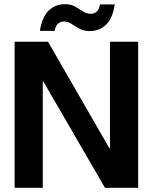

<svg xmlns="http://www.w3.org/2000/svg" viewBox="-20 -900 733 920"><path d="M50 0V-700H210L504 -190H507V-700H642V0H483L188 -509H185V0ZM410 -751Q381 -751 360.5 -762.5Q340 -774 323 -785.5Q306 -797 285 -797Q269 -797 257.5 -786Q246 -775 242 -752H171Q182 -819 213.5 -849.5Q245 -880 291 -880Q320 -880 340 -868.5Q360 -857 377.5 -845.5Q395 -834 416 -834Q433 -834 444.5 -845.5Q456 -857 459 -879H530Q520 -813 488.5 -782Q457 -751 410 -751Z"/></svg>

Font: DM Sans 9pt 36pt
Style: Bold
Weight: 700
Version: Version 4.004;gftools[0.9.30]